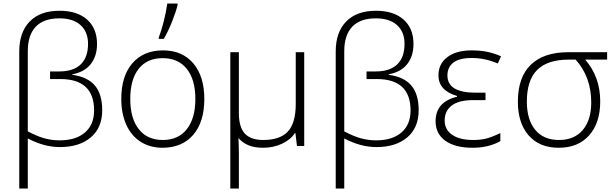

<svg xmlns="http://www.w3.org/2000/svg" viewBox="-20 -826 3478 1086"><path d="M316.9 -765.1Q416.5 -765.1 472.7 -715.3Q528.8 -665.5 528.8 -577.1Q528.8 -508.8 493.4 -463.6Q458 -418.5 389.2 -405.8V-402.8Q475.1 -391.1 516.6 -342.3Q558.1 -293.5 558.1 -202.1Q558.1 -104 493.7 -49.1Q429.2 5.9 318.8 5.9Q229.5 5.9 137.2 -43V240.2H88.9V-534.2Q88.9 -643.6 147.9 -704.3Q207 -765.1 316.9 -765.1ZM315.9 -722.2Q227.1 -722.2 182.1 -674.8Q137.2 -627.4 137.2 -536.1V-83Q190.4 -54.7 231.9 -43.5Q273.4 -32.2 317.9 -32.2Q409.2 -32.2 460.7 -76.7Q512.2 -121.1 512.2 -201.2Q512.2 -378.9 320.8 -378.9H263.2V-421.9H314.9Q395 -421.9 436.5 -461.7Q478 -501.5 478 -578.1Q478 -646 435.5 -684.1Q393.1 -722.2 315.9 -722.2Z M1135.7 -266.1Q1135.7 -136.2 1072.8 -63.2Q1009.8 9.8 898.9 9.8Q829.1 9.8 775.9 -23.9Q722.7 -57.6 694.3 -120.6Q666 -183.6 666 -266.1Q666 -396 729 -468.5Q792 -541 901.9 -541Q1011.2 -541 1073.5 -467.5Q1135.7 -394 1135.7 -266.1ZM716.8 -266.1Q716.8 -156.7 764.9 -95.5Q813 -34.2 900.9 -34.2Q988.8 -34.2 1036.9 -95.5Q1085 -156.7 1085 -266.1Q1085 -376 1036.4 -436.5Q987.8 -497.1 899.9 -497.1Q812 -497.1 764.4 -436.8Q716.8 -376.5 716.8 -266.1ZM877.9 -613.8Q892.1 -650.4 905.8 -703.6Q919.4 -756.8 926.3 -806.2H984.4V-797.9Q975.6 -760.3 953.6 -704.6Q931.6 -648.9 906.2 -606H877.9Z M1331.1 -530.8V-187Q1331.1 -106.9 1364.7 -70.6Q1398.4 -34.2 1468.8 -34.2Q1563.5 -34.2 1608.2 -82Q1652.8 -129.9 1652.8 -237.8V-530.8H1700.7V0H1659.7L1650.9 -73.2H1647.9Q1623.5 -35.6 1574.7 -12.9Q1525.9 9.8 1468.8 9.8Q1420.4 9.8 1387 -3.7Q1353.5 -17.1 1328.6 -44.9Q1331.1 0 1331.1 38.1V240.2H1282.7V-530.8Z M2106.9 -765.1Q2206.5 -765.1 2262.7 -715.3Q2318.8 -665.5 2318.8 -577.1Q2318.8 -508.8 2283.4 -463.6Q2248 -418.5 2179.2 -405.8V-402.8Q2265.1 -391.1 2306.6 -342.3Q2348.1 -293.5 2348.1 -202.1Q2348.1 -104 2283.7 -49.1Q2219.2 5.9 2108.9 5.9Q2019.5 5.9 1927.2 -43V240.2H1878.9V-534.2Q1878.9 -643.6 1938 -704.3Q1997.1 -765.1 2106.9 -765.1ZM2106 -722.2Q2017.1 -722.2 1972.2 -674.8Q1927.2 -627.4 1927.2 -536.1V-83Q1980.5 -54.7 2022 -43.5Q2063.5 -32.2 2107.9 -32.2Q2199.2 -32.2 2250.7 -76.7Q2302.2 -121.1 2302.2 -201.2Q2302.2 -378.9 2110.8 -378.9H2053.2V-421.9H2105Q2185.1 -421.9 2226.6 -461.7Q2268.1 -501.5 2268.1 -578.1Q2268.1 -646 2225.6 -684.1Q2183.1 -722.2 2106 -722.2Z M2726.1 -301.8V-259.8H2657.7Q2575.2 -259.8 2535.2 -229.2Q2495.1 -198.7 2495.1 -144Q2495.1 -92.8 2537.6 -63.5Q2580.1 -34.2 2656.7 -34.2Q2693.8 -34.2 2725.1 -41Q2756.3 -47.9 2810.1 -73.2V-27.8Q2744.1 9.8 2652.8 9.8Q2554.2 9.8 2499 -29.8Q2443.8 -69.3 2443.8 -140.1Q2443.8 -249.5 2564.9 -278.8V-283.2Q2460 -314 2460 -399.9Q2460 -464.8 2510.3 -502.9Q2560.5 -541 2647.9 -541Q2694.8 -541 2733.2 -533.4Q2771.5 -525.9 2814 -507.8L2795.9 -466.8Q2723.6 -498 2647.9 -498Q2578.6 -498 2544.7 -472.2Q2510.7 -446.3 2510.7 -398.9Q2510.7 -301.8 2669.9 -301.8Z M3375 -252.9Q3375 -131.3 3312.7 -60.8Q3250.5 9.8 3140.1 9.8Q3031.7 9.8 2970.5 -59.8Q2909.2 -129.4 2909.2 -251Q2909.2 -388.7 2982.2 -459.7Q3055.2 -530.8 3195.3 -530.8H3414.1V-488.8H3290Q3375 -391.1 3375 -252.9ZM2960 -251Q2960 -148.9 3007.3 -91.6Q3054.7 -34.2 3142.1 -34.2Q3228.5 -34.2 3276.4 -90.8Q3324.2 -147.5 3324.2 -246.1Q3324.2 -391.1 3235.8 -488.8H3197.3Q3077.1 -488.8 3018.6 -430.7Q2960 -372.6 2960 -251Z"/></svg>

Font: Zoram GWebM Light
Style: Regular
Weight: 300
Foundry: Ascender Corporation
Version: Version 1.000